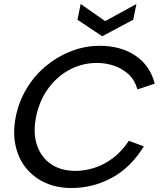

<svg xmlns="http://www.w3.org/2000/svg" viewBox="-20 -937 805 964"><path d="M59 -350Q75 -429 115 -494.5Q155 -560 213 -607.5Q271 -655 339.5 -681Q408 -707 481 -707Q586 -707 659.5 -658Q733 -609 757 -517L670 -488Q657 -535 625.5 -564Q594 -593 552.5 -607Q511 -621 466 -621Q395 -621 331.5 -588Q268 -555 223 -494Q178 -433 161 -350Q145 -268 166 -207Q187 -146 237 -112.5Q287 -79 359 -79Q405 -79 453 -94Q501 -109 546 -142.5Q591 -176 627 -230L702 -202Q637 -96 542 -44.5Q447 7 339 7Q266 7 208 -19Q150 -45 111 -93Q72 -141 58 -206.5Q44 -272 59 -350ZM665 -917 649 -838 493 -755 369 -838 385 -917 508 -831Z"/></svg>

Font: Albert Sans Medium
Style: Italic
Weight: 500
Italic angle: -11.25°
Designer: Andreas Rasmussen
Foundry: a.Foundry
Version: Version 1.025